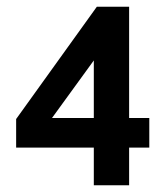

<svg xmlns="http://www.w3.org/2000/svg" viewBox="-20 -551 487 571"><path d="M424 -112V-200H364V-531H268L28 -197V-112H259V0H364V-112ZM259 -153 320 -200H83L107 -162L306 -436L259 -445Z"/></svg>

Font: Lisu Bosa ExtraBold
Style: Regular
Weight: 800
Designer: David Morse, Annie Olsen, Victor Gaultney, Frank Grießhammer (Latin)
Foundry: SIL International
Version: Version 2.000